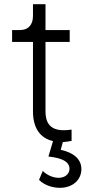

<svg xmlns="http://www.w3.org/2000/svg" viewBox="-20 -675 424 920"><path d="M267 225C327 225 370 188 370 135C370 89 334 56 271 43L281 6C292 5 310 3 323 0V-54C313 -52 296 -51 285 -51C213 -51 198 -96 198 -141V-474H314V-531H198V-655H138V-598C138 -556 115 -531 76 -531H38V-474H138V-141C138 -62 172 -13 234 1L212 75C278 82 313 100 313 134C313 158 292 177 261 177C235 177 206 165 185 144L167 187C191 211 229 225 267 225Z"/></svg>

Font: Mluvka Light
Style: Regular
Weight: 300
Designer: Modified by Jiří Krblich, Original typeface by Gumpita Rahayu
Foundry: Gumpita Rahayu & Jiří Krblich
Version: Version 2.000;Glyphs 3.1.1 (3134)